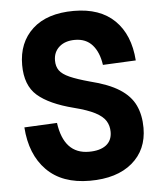

<svg xmlns="http://www.w3.org/2000/svg" viewBox="-53 -772 706 835"><g transform="rotate(-5 300.0 -355.0)"><path d="M306 16Q185 16 117.5 -52.5Q50 -121 42 -240L185 -247Q204 -110 313 -110Q361 -110 387.5 -130Q414 -150 414 -188Q414 -215 401 -236Q388 -257 355.5 -274Q323 -291 264 -306Q158 -333 107 -377.5Q56 -422 56 -511Q56 -609 119.5 -667.5Q183 -726 300 -726Q414 -726 478 -663.5Q542 -601 550 -488L406 -481Q398 -537 370 -568.5Q342 -600 294 -600Q251 -600 225.5 -577.5Q200 -555 200 -518Q200 -492 212.5 -474.5Q225 -457 256.5 -443Q288 -429 343 -414Q424 -394 471 -364Q518 -334 538 -291.5Q558 -249 558 -193Q558 -97 491 -40.5Q424 16 306 16Z"/></g></svg>

Font: Geist Mono
Style: Bold
Weight: 700
Monospace: yes
Designer: Basement.studio, Andrés Briganti, Mateo Zaragoza
Foundry: Basement.studio, Vercel, Andrés Briganti, Guido Ferreyra, Mateo Zaragoza
Version: Version 1.500; ttfautohint (v1.8.4.7-5d5b)